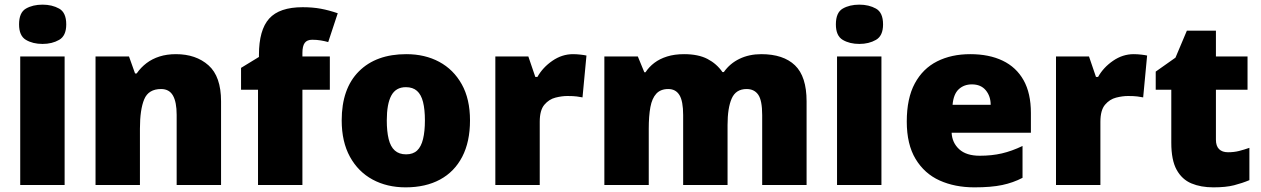

<svg xmlns="http://www.w3.org/2000/svg" viewBox="-20 -796 5426 826"><path d="M67 0V-553H258V0ZM163 -607Q121 -607 91.5 -624.5Q62 -642 62 -691Q62 -742 91.5 -759Q121 -776 163 -776Q204 -776 234.5 -759Q265 -742 265 -691Q265 -642 234.5 -624.5Q204 -607 163 -607Z M391 0V-553H535L561 -480H568Q586 -506 610.5 -524.5Q635 -543 666.5 -553Q698 -563 737 -563Q823 -563 877 -515Q931 -467 931 -360V0H740V-302Q740 -357 724 -385Q708 -413 673 -413Q619 -413 600.5 -369Q582 -325 582 -242V0Z M1090 0V-410H1017V-504L1094 -551V-560Q1094 -667 1138 -716Q1182 -765 1282 -765Q1325 -765 1360 -758.5Q1395 -752 1433 -739L1392 -615Q1378 -619 1360.5 -622Q1343 -625 1323 -625Q1301 -625 1291 -611.5Q1281 -598 1281 -568V-553H1399V-410H1281V0Z M1725 10Q1645 10 1583 -23.5Q1521 -57 1485.5 -121.5Q1450 -186 1450 -278Q1450 -415 1524 -489Q1598 -563 1728 -563Q1808 -563 1869.5 -530Q1931 -497 1966.5 -433.5Q2002 -370 2002 -278Q2002 -186 1968.5 -121.5Q1935 -57 1873 -23.5Q1811 10 1725 10ZM1727 -132Q1757 -132 1774.5 -148.5Q1792 -165 1800 -198Q1808 -231 1808 -278Q1808 -325 1800 -357Q1792 -389 1774 -405Q1756 -421 1726 -421Q1683 -421 1663.5 -385Q1644 -349 1644 -278Q1644 -231 1652 -198Q1660 -165 1678.5 -148.5Q1697 -132 1727 -132Z M2111 0V-553H2253L2283 -465H2292Q2315 -506 2356.5 -534.5Q2398 -563 2445 -563Q2461 -563 2478 -561Q2495 -559 2503 -557L2486 -377Q2476 -379 2461.5 -381Q2447 -383 2421 -383Q2397 -383 2369.5 -376Q2342 -369 2322 -345.5Q2302 -322 2302 -272V0Z M2580 0V-553H2724L2752 -485H2757Q2772 -508 2795 -525.5Q2818 -543 2850 -553Q2882 -563 2923 -563Q2984 -563 3023.5 -542.5Q3063 -522 3088 -486H3094Q3120 -523 3161.5 -543Q3203 -563 3255 -563Q3350 -563 3400 -515Q3450 -467 3450 -360V0H3259V-301Q3259 -364 3242 -388.5Q3225 -413 3192 -413Q3146 -413 3128 -372.5Q3110 -332 3110 -258V0H2919V-301Q2919 -361 2903 -387Q2887 -413 2855 -413Q2822 -413 2803.5 -393Q2785 -373 2778 -335Q2771 -297 2771 -242V0Z M3581 0V-553H3772V0ZM3677 -607Q3635 -607 3605.5 -624.5Q3576 -642 3576 -691Q3576 -742 3605.5 -759Q3635 -776 3677 -776Q3718 -776 3748.5 -759Q3779 -742 3779 -691Q3779 -642 3748.5 -624.5Q3718 -607 3677 -607Z M4172 10Q4088 10 4022.5 -19.5Q3957 -49 3919 -112Q3881 -175 3881 -273Q3881 -373 3915.5 -437Q3950 -501 4011.5 -532Q4073 -563 4154 -563Q4235 -563 4293.5 -535Q4352 -507 4383.5 -451Q4415 -395 4415 -310V-225H4074Q4076 -182 4106.5 -154Q4137 -126 4195 -126Q4247 -126 4290 -136Q4333 -146 4379 -168V-31Q4339 -10 4291.5 0Q4244 10 4172 10ZM4078 -345H4242Q4242 -382 4221 -407.5Q4200 -433 4161 -433Q4127 -433 4104.5 -412Q4082 -391 4078 -345Z M4523 0V-553H4665L4695 -465H4704Q4727 -506 4768.5 -534.5Q4810 -563 4857 -563Q4873 -563 4890 -561Q4907 -559 4915 -557L4898 -377Q4888 -379 4873.5 -381Q4859 -383 4833 -383Q4809 -383 4781.5 -376Q4754 -369 4734 -345.5Q4714 -322 4714 -272V0Z M5200 10Q5146 10 5105.5 -7Q5065 -24 5042 -65.5Q5019 -107 5019 -182V-410H4952V-488L5037 -548L5086 -664H5211V-553H5347V-410H5211V-195Q5211 -168 5224.5 -154.5Q5238 -141 5263 -141Q5289 -141 5310.5 -146.5Q5332 -152 5355 -160V-21Q5324 -8 5289 1Q5254 10 5200 10Z"/></svg>

Font: Noto Sans Symbols Black
Style: Regular
Weight: 900
Version: Version 2.002